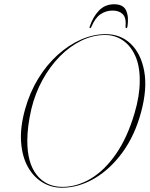

<svg xmlns="http://www.w3.org/2000/svg" viewBox="-20 -870 701 900"><path d="M475.5 -710Q545.5 -710 593.2 -664.2Q641 -618.5 656 -536.5Q671 -454.5 641.5 -345Q612.5 -236 554.5 -156.2Q496.5 -76.5 422.2 -33.2Q348 10 270 10Q220 10 178.2 -15.5Q136.5 -41 110 -89Q83.5 -137 78.8 -205.5Q74 -274 98 -359.5Q120 -437.5 159.5 -502Q199 -566.5 250.8 -613Q302.5 -659.5 360.2 -684.8Q418 -710 475.5 -710ZM272.5 6Q340.5 6 405.2 -32.5Q470 -71 523.2 -147.5Q576.5 -224 610.5 -338.5Q635 -421.5 635 -489Q636 -559.5 614.2 -607.8Q592.5 -656 555.5 -681Q518.5 -706 473 -706Q416 -706 361.5 -679.5Q307 -653 260.5 -605.8Q214 -558.5 179.2 -495.2Q144.5 -432 127 -359Q117.5 -318 112.8 -281Q108 -244 108 -211.5Q107.5 -106 152.2 -50Q197 6 272.5 6ZM507.5 -820.5Q477 -820.5 451.5 -803.5Q426 -786.5 408.5 -744.5Q405.5 -738 402 -738Q398 -738 400.5 -745.5Q416 -791.5 444.2 -820.8Q472.5 -850 515 -850Q558 -850 571.2 -820.8Q584.5 -791.5 577.5 -745.5Q576 -738 572 -738Q568 -738 568.5 -744.5Q572.5 -786.5 555.5 -803.5Q538.5 -820.5 507.5 -820.5Z"/></svg>

Font: Fraunces 144pt S000 Thin
Style: Italic
Weight: 100
Italic angle: -16°
Version: Version 1.000; ttfautohint (v1.8.3)